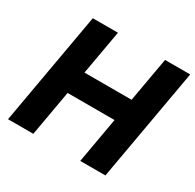

<svg xmlns="http://www.w3.org/2000/svg" viewBox="-153 -870 1055 1038"><g transform="rotate(30 375.0 -351.0)"><path d="M18 0H176L226 -284H519L469 0H626L750 -702H593L544 -425H250L299 -702H142Z"/></g></svg>

Font: Geom Bold
Style: Bold Italic
Weight: 700
Italic angle: -10°
Version: Version 1.102